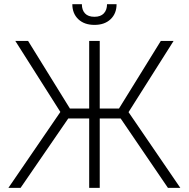

<svg xmlns="http://www.w3.org/2000/svg" viewBox="-20 -904 908 924"><path d="M460 -381.8H552.7L753.9 -707H815.4L598.6 -364.3L847.7 0H788.1L560.5 -334H460V0H409.2V-334H308.6L79.1 0H20.5L270.5 -365.2L53.7 -707H115.2L316.4 -381.8H409.2V-707H460ZM434.6 -784.2Q385.7 -784.2 356.9 -811.5Q328.1 -838.9 328.1 -883.8H374Q374 -855.5 389.2 -839.4Q404.3 -823.2 434.6 -823.2Q464.4 -823.2 479.7 -839.6Q495.1 -856 495.1 -883.8H541Q541 -838.9 512.2 -811.5Q483.4 -784.2 434.6 -784.2Z"/></svg>

Font: Pretendard ExtraLight
Style: Regular
Weight: 200
Designer: Base glyphs from Inter by Rasmus Andersson; Hangeul glyphs from Noto Sans CJK(Source Han Sans) by Jang Soo-young and Kan
Foundry: Kil Hyung-jin
Version: Version 1.309